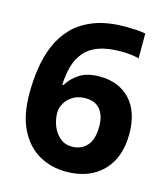

<svg xmlns="http://www.w3.org/2000/svg" viewBox="-109 -808 791 904"><g transform="rotate(15 286.0 -356.0)"><path d="M35 -303Q35 -365 44 -425Q53 -485 75.5 -538.5Q98 -592 138.5 -633.5Q179 -675 241.5 -698.5Q304 -722 393 -722Q414 -722 442 -720.5Q470 -719 489 -715V-594Q470 -599 447.5 -601.5Q425 -604 403 -604Q336 -604 292.5 -588Q249 -572 224 -542Q199 -512 187.5 -471.5Q176 -431 174 -381H180Q200 -416 237.5 -440Q275 -464 335 -464Q429 -464 484 -405Q539 -346 539 -238Q539 -122 473.5 -56Q408 10 296 10Q223 10 164 -23.5Q105 -57 70 -126.5Q35 -196 35 -303ZM293 -111Q337 -111 365 -141.5Q393 -172 393 -236Q393 -288 369 -318Q345 -348 296 -348Q263 -348 238 -333.5Q213 -319 199 -296Q185 -273 185 -249Q185 -216 197 -184.5Q209 -153 233.5 -132Q258 -111 293 -111Z"/></g></svg>

Font: Noto Sans New Tai Lue
Style: Bold
Weight: 700
Version: Version 2.003